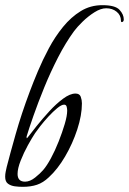

<svg xmlns="http://www.w3.org/2000/svg" viewBox="-20 -711 499 743"><path d="M68 12Q53 12 37.5 10Q22 8 11 0Q0 -8 0 -27Q0 -37 2 -46.5Q4 -56 6 -65Q18 -112 40.5 -191.5Q63 -271 95 -356Q108 -391 126.5 -435Q145 -479 169 -524Q193 -569 224 -607Q255 -645 292.5 -668Q330 -691 376 -691Q426 -691 442.5 -673Q459 -655 459 -636Q459 -628 453.5 -626Q448 -624 448 -631Q448 -652 431.5 -665.5Q415 -679 391 -679Q370 -679 345.5 -663.5Q321 -648 300 -627.5Q279 -607 267 -591Q234 -546 204.5 -488.5Q175 -431 151 -372Q127 -313 109.5 -263Q92 -213 83 -183V-179Q83 -177 84 -176L87 -179Q99 -195 121.5 -223Q144 -251 170.5 -280Q197 -309 224 -329Q251 -349 272 -349Q288 -349 292.5 -336.5Q297 -324 297 -311Q297 -265 279 -210Q261 -155 232 -105.5Q203 -56 169 -25Q147 -4 123 4Q99 12 68 12ZM77 -8Q96 -8 116 -24Q136 -40 147 -53Q161 -69 177 -98.5Q193 -128 207 -163.5Q221 -199 230.5 -231Q240 -263 240 -283Q240 -290 238 -298Q236 -306 228 -306Q218 -306 201.5 -292.5Q185 -279 167.5 -260Q150 -241 136 -223Q122 -205 116 -196Q104 -178 88 -149Q72 -120 60 -89.5Q48 -59 48 -38Q48 -8 77 -8Z"/></svg>

Font: Beau Rivage
Style: Regular
Weight: 400
Designer: Robert E. Leuschke
Foundry: Robert E. Leuschke
Version: Version 1.010; ttfautohint (v1.8.3)